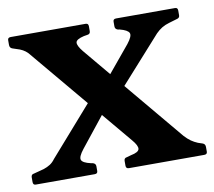

<svg xmlns="http://www.w3.org/2000/svg" viewBox="-65 -565 708 635"><g transform="rotate(-10 289.5 -247.5)"><path d="M319 0Q309 0 309 -10V-26Q309 -36 319 -37L333 -41Q359 -46 361 -57Q363 -68 345 -89L67 -421Q58 -433 50 -439Q42 -445 32 -449L8 -457Q-1 -460 -1 -470V-486Q-1 -495 9 -495H261Q270 -495 270 -485V-469Q270 -459 260 -458L248 -456Q222 -450 220.5 -439.5Q219 -429 236 -408L515 -74Q526 -62 536 -55Q546 -48 558 -43L573 -38Q582 -35 582 -25V-9Q582 0 572 0ZM6 0Q-3 0 -3 -10V-26Q-3 -36 7 -37L41 -46Q53 -50 62.5 -56Q72 -62 80 -73L245 -261H319L182 -89Q163 -65 167 -54.5Q171 -44 198 -38L204 -37Q214 -34 214 -25V-9Q214 0 204 0ZM385 -405Q404 -429 399.5 -439.5Q395 -450 368 -457L362 -458Q353 -461 353 -470V-486Q353 -495 363 -495H561Q570 -495 570 -485V-469Q570 -460 560 -458L533 -450Q519 -446 508.5 -439.5Q498 -433 488 -423L341 -259H264Z"/></g></svg>

Font: Hahmlet SemiBold
Style: Regular
Weight: 600
Version: Version 1.002